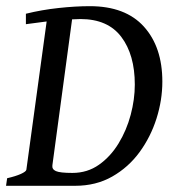

<svg xmlns="http://www.w3.org/2000/svg" viewBox="-21 -599 560 619"><path d="M502.4 -335.9Q502.4 -276.4 483.6 -217Q464.8 -157.7 429 -108.6Q393.1 -59.6 340.8 -29.8Q288.6 0 221.2 0H-1.5L2 -24.4Q29.8 -30.8 46.4 -38.3Q63 -45.9 64 -51.8L129.4 -529.8L62.5 -521V-554.7Q113.8 -567.4 168 -573.2Q222.2 -579.1 268.6 -579.1Q383.3 -579.1 442.9 -513.2Q502.4 -447.3 502.4 -335.9ZM238.3 -537.6Q227.1 -537.6 211.4 -536.6L147.9 -66.4Q146 -53.2 159.2 -47.4Q172.4 -41.5 212.4 -41.5Q260.7 -41.5 298.1 -67.9Q335.4 -94.2 361.3 -136.7Q387.2 -179.2 400.4 -229Q413.6 -278.8 413.6 -326.2Q413.6 -422.4 370.1 -480Q326.7 -537.6 238.3 -537.6Z"/></svg>

Font: Dai Banna SIL
Style: Italic
Weight: 400
Italic angle: -11°
Designer: Victor Gaultney
Foundry: SIL International
Version: Version 4.000